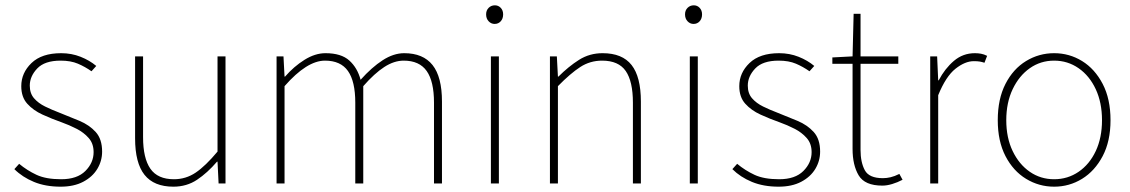

<svg xmlns="http://www.w3.org/2000/svg" viewBox="-20 -690 4250 722"><path d="M208 12Q151 12 107.5 -6Q64 -24 34 -54L52 -74Q82 -49 117.5 -32.5Q153 -16 210 -16Q270 -16 301 -47Q332 -78 332 -118Q332 -150 313.5 -171Q295 -192 267.5 -206Q240 -220 212 -230Q175 -243 140 -259Q105 -275 82.5 -300Q60 -325 60 -366Q60 -416 98.5 -453Q137 -490 210 -490Q249 -490 283 -476.5Q317 -463 342 -442L324 -422Q300 -439 273 -450.5Q246 -462 208 -462Q148 -462 120 -432.5Q92 -403 92 -368Q92 -339 108 -320.5Q124 -302 149.5 -289.5Q175 -277 204 -266Q242 -251 279 -235.5Q316 -220 340 -193.5Q364 -167 364 -120Q364 -85 346 -55Q328 -25 293 -6.5Q258 12 208 12Z M632 12Q559 12 523.5 -32.5Q488 -77 488 -170V-478H518V-174Q518 -95 545.5 -55.5Q573 -16 634 -16Q679 -16 716 -41Q753 -66 798 -120V-478H828V0H802L798 -82H796Q760 -40 721 -14Q682 12 632 12Z M1020 0V-478H1046L1050 -402H1052Q1085 -440 1125 -465Q1165 -490 1204 -490Q1263 -490 1293.5 -462.5Q1324 -435 1336 -390Q1378 -437 1419 -463.5Q1460 -490 1500 -490Q1571 -490 1606.5 -445.5Q1642 -401 1642 -308V0H1612V-304Q1612 -384 1584.5 -423Q1557 -462 1498 -462Q1462 -462 1425 -438Q1388 -414 1346 -366V0H1316V-304Q1316 -384 1288.5 -423Q1261 -462 1202 -462Q1134 -462 1050 -366V0Z M1826 0V-478H1856V0ZM1840 -600Q1827 -600 1817.5 -610Q1808 -620 1808 -636Q1808 -651 1817.5 -660.5Q1827 -670 1841 -670Q1854 -670 1863 -660.5Q1872 -651 1872 -636Q1872 -620 1863 -610Q1854 -600 1840 -600Z M2048 0V-478H2074L2078 -402H2080Q2118 -440 2157.5 -465Q2197 -490 2246 -490Q2320 -490 2355 -445.5Q2390 -401 2390 -308V0H2360V-304Q2360 -384 2333 -423Q2306 -462 2244 -462Q2199 -462 2162 -438Q2125 -414 2078 -366V0Z M2574 0V-478H2604V0ZM2588 -600Q2575 -600 2565.5 -610Q2556 -620 2556 -636Q2556 -651 2565.5 -660.5Q2575 -670 2589 -670Q2602 -670 2611 -660.5Q2620 -651 2620 -636Q2620 -620 2611 -610Q2602 -600 2588 -600Z M2908 12Q2851 12 2807.5 -6Q2764 -24 2734 -54L2752 -74Q2782 -49 2817.5 -32.5Q2853 -16 2910 -16Q2970 -16 3001 -47Q3032 -78 3032 -118Q3032 -150 3013.5 -171Q2995 -192 2967.5 -206Q2940 -220 2912 -230Q2875 -243 2840 -259Q2805 -275 2782.5 -300Q2760 -325 2760 -366Q2760 -416 2798.5 -453Q2837 -490 2910 -490Q2949 -490 2983 -476.5Q3017 -463 3042 -442L3024 -422Q3000 -439 2973 -450.5Q2946 -462 2908 -462Q2848 -462 2820 -432.5Q2792 -403 2792 -368Q2792 -339 2808 -320.5Q2824 -302 2849.5 -289.5Q2875 -277 2904 -266Q2942 -251 2979 -235.5Q3016 -220 3040 -193.5Q3064 -167 3064 -120Q3064 -85 3046 -55Q3028 -25 2993 -6.5Q2958 12 2908 12Z M3298 8Q3232 8 3209 -30.5Q3186 -69 3186 -130V-450H3110V-474L3186 -478L3190 -638H3216V-478H3358V-450H3216V-126Q3216 -80 3232 -50Q3248 -20 3300 -20Q3314 -20 3329 -23.5Q3344 -27 3362 -36L3374 -14Q3355 -4 3335 2Q3315 8 3298 8Z M3478 0V-478H3504L3508 -388H3510Q3533 -432 3567 -461Q3601 -490 3646 -490Q3658 -490 3669 -488Q3680 -486 3692 -480L3682 -454Q3673 -457 3664.5 -458.5Q3656 -460 3642 -460Q3609 -460 3573 -431.5Q3537 -403 3508 -332V0Z M3944 12Q3887 12 3838.5 -17.5Q3790 -47 3761 -103Q3732 -159 3732 -238Q3732 -318 3761 -374.5Q3790 -431 3838.5 -460.5Q3887 -490 3944 -490Q4001 -490 4049 -460.5Q4097 -431 4126.5 -374.5Q4156 -318 4156 -238Q4156 -159 4126.5 -103Q4097 -47 4049 -17.5Q4001 12 3944 12ZM3944 -16Q3995 -16 4036 -44Q4077 -72 4100.5 -122Q4124 -172 4124 -238Q4124 -304 4100.5 -354.5Q4077 -405 4036 -433.5Q3995 -462 3944 -462Q3893 -462 3852.5 -433.5Q3812 -405 3788 -354.5Q3764 -304 3764 -238Q3764 -172 3788 -122Q3812 -72 3852.5 -44Q3893 -16 3944 -16Z"/></svg>

Font: Mada ExtraLight
Style: Regular
Weight: 250
Designer: Khaled Hosny
Version: Version 1.5